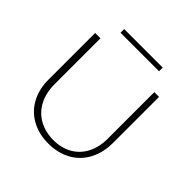

<svg xmlns="http://www.w3.org/2000/svg" viewBox="-204 -968 1145 1145"><g transform="rotate(45 368.0 -395.5)"><path d="M205 -797H530V-766H205ZM99 -264V-658H144V-271Q144 -198 172.5 -143.5Q201 -89 253.5 -59.5Q306 -30 375 -30Q442 -30 492.5 -59Q543 -88 570.5 -141Q598 -194 598 -264V-658H638V-271Q638 -188 604.5 -125Q571 -62 509.5 -28Q448 6 368 6Q288 6 227 -27.5Q166 -61 132.5 -122Q99 -183 99 -264Z"/></g></svg>

Font: Ysabeau SC Light
Style: Regular
Weight: 300
Designer: Christian Thalmann (Catharsis Fonts)
Version: Version 0.003